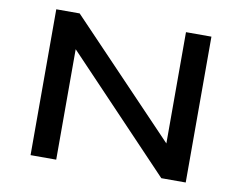

<svg xmlns="http://www.w3.org/2000/svg" viewBox="-77 -809 1152 914"><g transform="rotate(10 499.0 -352.5)"><path d="M124 0V-705H237L752 -166H751V-705H874V0H756L247 -535H248V0Z"/></g></svg>

Font: Nunito Sans 7pt Expanded SemiBold
Style: Regular
Weight: 600
Width: 7
Designer: Vernon Adams
Foundry: Vernon Adams
Version: Version 3.101;gftools[0.9.27]